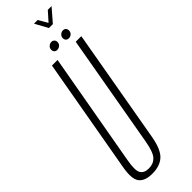

<svg xmlns="http://www.w3.org/2000/svg" viewBox="-305 -875 885 885"><g transform="rotate(-45 137.0 -432.5)"><path d="M68 5Q117 5 145.2 -20.2Q173.5 -45.5 186 -114L284.5 -675H248L150.5 -120Q140 -61.5 121.8 -42.5Q103.5 -23.5 73.5 -23.5Q44 -23.5 32.2 -42.5Q20.5 -61.5 31 -120L129.5 -675H93L-6 -114Q-18.5 -45.5 0.8 -20.2Q20 5 68 5ZM161.5 -708.5Q171.5 -708.5 179.8 -715.5Q188 -722.5 188 -734Q188 -743 182.2 -748.5Q176.5 -754 168 -754Q158 -754 150 -746.8Q142 -739.5 142 -728.5Q142 -719.5 147.2 -714Q152.5 -708.5 161.5 -708.5ZM237 -708.5Q247.5 -708.5 255.2 -715.5Q263 -722.5 263 -734Q263 -743 257.8 -748.5Q252.5 -754 243.5 -754Q233.5 -754 225.5 -746.8Q217.5 -739.5 217.5 -728.5Q217.5 -719.5 223 -714Q228.5 -708.5 237 -708.5ZM205.5 -807H231L285.5 -870H261L221 -825L195 -870H171Z"/></g></svg>

Font: Anybody ExtraCondensed ExtraLight
Style: Italic
Weight: 250
Width: 2
Italic angle: -10°
Version: Version 1.113;gftools[0.9.25]